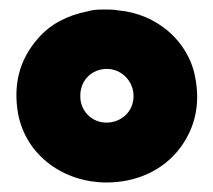

<svg xmlns="http://www.w3.org/2000/svg" viewBox="-20 -720 449 404"><path d="M230 -698C220 -700 210 -700 201 -700C191 -700 182 -700 172 -698C169 -697 167 -697 164 -696C123 -688 86 -670 59 -638C19 -592 8 -539 18 -481C35 -391 116 -336 204 -336C265 -336 323 -360 360 -410C392 -454 401 -503 391 -556C377 -635 308 -691 230 -698ZM149 -519C149 -551 173 -575 205 -575C235 -575 261 -550 261 -518C261 -484 234 -462 204 -462C173 -462 148 -487 149 -519Z"/></svg>

Font: Periwinkle
Style: Bold
Weight: 700
Version: Version 2.001